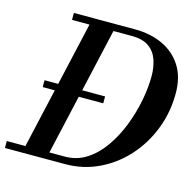

<svg xmlns="http://www.w3.org/2000/svg" viewBox="-145 -860 980 971"><g transform="rotate(15 345.5 -375.0)"><path d="M68.7 -383H385.8V-347H68.7ZM279 0H-36V-36.5H61.5L215.5 -713.5H124V-750H443.5Q525 -750 589 -720.5Q653 -691 690 -633.2Q727 -575.5 727 -490Q727 -390.5 692.5 -302Q658 -213.5 596.8 -145.5Q535.5 -77.5 454 -38.8Q372.5 0 279 0ZM436.5 -713.5H341L187 -36.5H269Q330.5 -36.5 381 -69.2Q431.5 -102 469.8 -156.8Q508 -211.5 534 -278.2Q560 -345 573.2 -413.8Q586.5 -482.5 586.5 -542.5Q586.5 -588.5 573.2 -627.5Q560 -666.5 527.2 -690Q494.5 -713.5 436.5 -713.5Z"/></g></svg>

Font: Bodoni* 06pt Medium
Style: Italic
Weight: 500
Italic angle: -13°
Version: Version 2.3